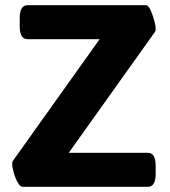

<svg xmlns="http://www.w3.org/2000/svg" viewBox="-20 -720 656 740"><path d="M66 0Q58 0 48.5 -16.5Q39 -33 33 -54.5Q27 -76 27 -89Q27 -95 29 -99L364 -569H86Q56 -569 56 -619V-650Q56 -700 86 -700H543Q551 -700 559.5 -682.5Q568 -665 574 -643Q580 -621 580 -608Q580 -600 575 -594L245 -131H550Q580 -131 580 -81V-50Q580 0 550 0Z"/></svg>

Font: Asap
Style: Regular
Weight: 400
Designer: Pablo Cosgaya
Foundry: Omnibus-Type
Version: Version 3.001